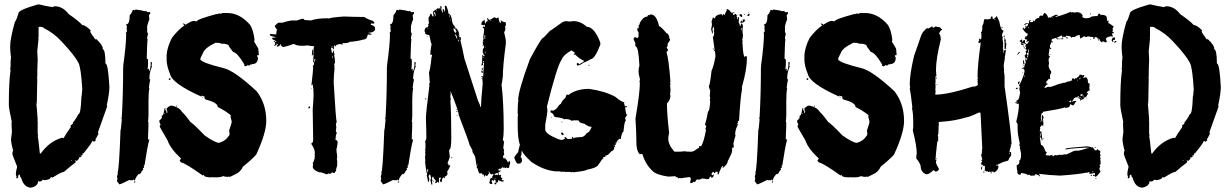

<svg xmlns="http://www.w3.org/2000/svg" viewBox="-20 -775 5489 858"><path d="M148.4 -754.9H156.2Q178.2 -749 214.8 -743.2Q221.2 -747.1 224.6 -747.1Q260.3 -747.1 287.1 -711.9Q330.6 -682.1 347.7 -663.1Q361.3 -663.1 384.8 -639.6V-637.7Q384.8 -635.7 382.8 -635.7Q382.8 -629.4 406.2 -598.6L410.2 -600.6Q439.5 -573.2 439.5 -557.6Q437.5 -557.6 437.5 -555.7Q451.2 -555.7 451.2 -491.2Q463.4 -491.2 468.8 -385.7Q468.8 -358.9 457 -303.7L459 -299.8L418 -184.6L419.9 -176.8Q409.2 -154.8 406.2 -153.3L408.2 -149.4Q408.2 -146.5 400.4 -141.6L392.6 -145.5Q392.6 -138.2 355.5 -92.8Q355.5 -88.9 347.7 -88.9L349.6 -85L345.7 -79.1L341.8 -81.1H339.8V-79.1H343.8V-75.2Q340.8 -75.2 337.9 -71.3Q334 -73.2 332 -73.2L334 -69.3Q330.6 -60.5 322.3 -55.7L316.4 -59.6V-57.6Q318.4 -54.2 318.4 -49.8Q290 -28.3 265.6 -6.8Q254.4 -6.8 214.8 18.6Q211.4 16.6 207 16.6Q207 26.9 179.7 30.3Q176.3 28.3 169.9 28.3Q167 36.1 156.2 36.1Q152.3 34.2 150.4 34.2Q150.4 56.2 119.1 63.5Q86.4 63.5 74.2 18.6Q69.8 18.6 68.4 4.9Q60.5 6.8 60.5 14.6H62.5Q60.5 21 54.7 22.5L52.7 18.6V16.6Q52.7 14.6 54.7 14.6Q50.8 8.3 50.8 2.9Q50.8 -6.3 56.6 -30.3Q35.2 -82 35.2 -88.9Q35.6 -100.6 39.1 -100.6Q29.3 -135.7 29.3 -153.3Q33.2 -181.6 33.2 -184.6V-188.5Q33.2 -201.2 31.2 -227.5H33.2Q19.5 -291.5 19.5 -305.7Q19.5 -411.6 27.3 -461.9Q27.3 -463.9 25.4 -463.9L27.3 -477.5V-501Q27.3 -505.4 29.3 -508.8Q29.3 -510.7 27.3 -510.7Q27.3 -512.7 29.3 -516.6Q25.4 -545.9 25.4 -565.4V-567.4Q25.4 -602.1 46.9 -678.7Q51.3 -678.7 62.5 -715.8Q62.5 -730.5 148.4 -754.9ZM152.3 -651.4V-608.4Q152.3 -606.4 150.4 -606.4L152.3 -602.5L146.5 -545.9Q146.5 -535.2 148.4 -508.8Q146.5 -465.8 146.5 -428.7H144.5L146.5 -424.8V-418.9Q146.5 -388.2 144.5 -317.4H142.6L144.5 -313.5Q144.5 -311.5 142.6 -311.5Q144.5 -296.9 148.4 -239.3H146.5L148.4 -235.4V-178.7L150.4 -168.9H148.4Q150.4 -162.6 158.2 -88.9H162.1Q199.7 -142.1 255.9 -159.2H259.8L263.7 -157.2Q277.3 -180.7 296.9 -208Q294.9 -211.9 294.9 -213.9Q304.7 -221.7 306.6 -221.7L304.7 -225.6Q319.8 -243.7 330.1 -264.6Q341.3 -264.6 343.8 -342.8Q345.2 -342.8 347.7 -376Q341.8 -475.1 330.1 -495.1Q314 -526.9 255.9 -588.9Q220.2 -627.9 175.8 -649.4Q175.3 -653.3 162.1 -655.3H156.2Q152.3 -654.8 152.3 -651.4ZM298.8 -59.6V-55.7H300.8V-59.6Z M586.9 -732.4Q616.2 -728.5 627.9 -724.6Q631.8 -726.6 633.8 -726.6Q633.8 -723.6 639.6 -720.7H651.4V-714.8L645.5 -707L647.5 -687.5Q643.6 -681.6 637.7 -658.2V-630.9L641.6 -625L637.7 -607.4Q637.7 -601.1 639.6 -597.7Q637.7 -592.3 635.7 -513.7Q638.7 -513.7 641.6 -507.8V-484.4L639.6 -464.8L645.5 -468.8V-457Q649.9 -457 653.3 -482.4V-498H655.3Q659.2 -497.6 659.2 -494.1L657.2 -482.4L659.2 -478.5Q647.5 -452.6 647.5 -421.9L651.4 -419.9Q647.5 -403.8 645.5 -382.8Q645.5 -380.9 647.5 -380.9Q643.6 -361.8 643.6 -324.2V-259.8Q643.6 -249 641.6 -232.4Q643.6 -229.5 643.6 -220.7H641.6Q641.6 -218.8 643.6 -218.8Q641.6 -182.6 641.6 -166V-150.4L645.5 -152.3H647.5Q637.7 -115.7 626 -37.1L622.1 -35.2L624 -31.2L622.1 -27.3Q624 -27.3 624 -25.4Q620.1 -23.4 618.2 -23.4Q620.1 -19.5 620.1 -17.6Q610.4 -6.8 610.4 -3.9Q610.4 -1 602.5 3.9Q602.5 2 600.6 2Q585.9 16.1 583 31.2H579.1V27.3Q573.2 29.3 573.2 31.2L569.3 29.3Q567.4 29.3 567.4 31.2L557.6 29.3Q520 48.8 512.7 48.8Q512.7 46.9 502.9 35.2V33.2L504.9 21.5Q502.9 17.6 502.9 15.6Q502.9 12.2 506.8 0L504.9 -3.9Q511.7 -3.9 518.6 -193.4Q520.5 -193.4 524.4 -242.2Q524.4 -244.1 522.5 -244.1L524.4 -253.9Q530.3 -353.5 530.3 -476.6H532.2Q532.2 -478.5 530.3 -478.5Q543.9 -576.2 543.9 -623Q542 -627 542 -628.9Q544.9 -628.9 547.9 -636.7Q545.9 -640.6 545.9 -642.6H547.9L545.9 -646.5V-650.4L547.9 -660.2H543.9V-666Q559.6 -666 559.6 -707Q569.3 -716.3 573.2 -730.5H579.1L583 -728.5Q583.5 -732.4 586.9 -732.4ZM585 35.2V37.1Q585 41 581.1 41H579.1V37.1Q581.1 37.1 585 35.2Z M972.7 -716.8H996.1Q1050.3 -716.8 1095.7 -666Q1111.3 -646 1117.2 -599.6V-593.8L1115.2 -589.8L1132.8 -560.5Q1134.8 -560.5 1136.7 -529.3L1132.8 -527.3Q1132.8 -529.3 1130.9 -529.3L1128.9 -525.4V-523.4L1132.8 -517.6Q1132.8 -488.3 1105.5 -488.3Q1105.5 -486.3 1101.6 -486.3Q1101.6 -488.3 1099.6 -488.3Q1099.6 -482.4 1091.8 -482.4Q1087.9 -484.4 1085.9 -484.4Q1085.9 -481.4 1078.1 -478.5Q1070.3 -481.4 1070.3 -484.4Q1072.3 -484.4 1072.3 -486.3Q1041.5 -539.1 1021.5 -543L1003.9 -566.4Q1003.9 -580.1 966.8 -580.1Q966.8 -584 943.4 -584Q893.6 -560.1 886.7 -537.1Q875 -515.6 875 -509.8Q879.9 -495.1 978.5 -470.7Q1026.4 -460.4 1127 -367.2Q1169.9 -312 1169.9 -234.4Q1169.9 -181.6 1125 -84Q1102.1 -59.1 1066.4 -31.2Q1053.7 -4.9 1031.2 3.9Q1008.8 15.6 1005.9 15.6L1002 13.7L998 15.6Q978.5 14.2 978.5 11.7Q965.8 17.6 947.3 17.6H933.6Q931.6 17.6 931.6 15.6L927.7 17.6H923.8Q890.6 17.6 890.6 5.9Q886.7 6.3 886.7 9.8Q813 -43 791 -48.8Q788.1 -48.8 783.2 -56.6V-58.6L789.1 -66.4Q740.7 -111.3 728.5 -148.4Q693.4 -207.5 693.4 -210.9Q697.3 -215.8 697.3 -218.8Q691.4 -229.5 691.4 -236.3Q694.3 -236.3 703.1 -248V-257.8Q711.9 -257.8 714.8 -291H716.8Q720.7 -290.5 720.7 -287.1Q716.8 -286.6 716.8 -283.2Q724.6 -283.2 724.6 -269.5H726.6Q726.6 -271.5 728.5 -275.4Q724.6 -281.7 724.6 -287.1V-291Q738.3 -302.7 742.2 -302.7H750Q782.2 -294.4 793 -275.4Q811 -258.3 832 -228.5Q838.4 -228 894.5 -169.9Q941.4 -136.7 959 -136.7Q987.8 -144.5 1003.9 -169.9L1005.9 -173.8Q1005.9 -180.7 1003.9 -191.4Q1015.6 -226.1 1015.6 -230.5Q1015.6 -233.4 1009.8 -253.9Q1011.7 -257.8 1011.7 -259.8Q985.4 -281.2 953.1 -296.9Q953.1 -316.4 900.4 -330.1Q897.5 -330.1 892.6 -337.9V-339.8H896.5Q896.5 -344.2 878.9 -347.7L880.9 -343.8H878.9Q749 -402.3 740.2 -443.4Q724.6 -481 724.6 -507.8V-529.3Q727.1 -564 748 -605.5Q774.4 -640.6 804.7 -662.1Q801.8 -662.1 796.9 -669.9H800.8Q808.6 -667 808.6 -664.1Q835.4 -681.6 845.7 -681.6L859.4 -679.7Q859.4 -688.5 949.2 -712.9V-710.9Q955.6 -714.8 960.9 -714.8Q961.9 -714.8 968.8 -712.9Q969.2 -716.8 972.7 -716.8ZM738.3 -425.8Q742.2 -425.3 742.2 -421.9Q742.2 -418 738.3 -418H734.4V-421.9Q734.9 -425.8 738.3 -425.8ZM882.8 -341.8H886.7V-339.8H882.8ZM767.6 -302.7H771.5V-298.8H767.6ZM714.8 -269.5V-265.6H716.8V-269.5Z M1217.3 -576.2 1219.2 -580.1Q1213.4 -580.1 1213.4 -576.2ZM1383.3 -498Q1387.2 -498 1389.2 -511.7H1385.3ZM1467.3 -515.6V-525.4H1465.3V-515.6ZM1465.3 -564.5V-568.4Q1461.4 -567.9 1461.4 -564.5ZM1217.3 -576.2V-574.2L1203.6 -570.3L1209.5 -578.1V-585.9Q1203.6 -585.9 1203.6 -589.8L1207.5 -591.8Q1208 -587.9 1211.4 -587.9H1215.3Q1215.3 -591.8 1197.8 -599.6L1195.8 -603.5V-605.5Q1203.6 -607.4 1211.4 -607.4V-609.4Q1186 -613.8 1186 -619.1V-623Q1191.9 -623 1215.3 -621.1Q1215.3 -625 1213.4 -628.9L1217.3 -630.9L1215.3 -634.8V-636.7L1219.2 -642.6Q1214.8 -643.6 1207.5 -658.2Q1220.2 -673.8 1227.1 -673.8H1244.6Q1250 -677.7 1281.7 -683.6H1307.1L1330.6 -691.4Q1340.3 -690.4 1340.3 -685.5Q1359.9 -683.6 1369.6 -683.6Q1396 -693.4 1445.8 -693.4L1449.7 -691.4Q1449.7 -696.3 1516.1 -701.2Q1572.3 -699.2 1607.9 -699.2Q1623 -688.5 1647 -681.6L1652.8 -673.8V-669.9H1637.2V-664.1Q1646.5 -663.1 1656.7 -652.3L1654.8 -648.4Q1656.7 -644.5 1656.7 -642.6Q1650.4 -628.9 1627.4 -628.9V-627Q1641.1 -625 1641.1 -621.1Q1636.7 -621.1 1633.3 -619.1Q1629.9 -621.1 1623.5 -621.1Q1619.6 -599.6 1609.9 -599.6Q1574.7 -589.8 1541.5 -587.9Q1541.5 -582 1508.3 -582V-580.1H1512.2V-576.2H1506.3Q1504.4 -576.2 1504.4 -578.1Q1481 -578.1 1481 -568.4H1477.1V-574.2Q1473.1 -574.2 1471.2 -558.6Q1473.1 -558.6 1473.1 -556.6L1469.2 -554.7Q1466.3 -562.5 1463.4 -562.5Q1459.5 -562 1459.5 -558.6Q1463.4 -540.5 1463.4 -537.1Q1466.8 -537.1 1469.2 -546.9Q1467.3 -546.9 1467.3 -548.8H1471.2Q1473.1 -535.6 1475.1 -531.2Q1475.1 -529.3 1473.1 -529.3Q1477.1 -513.7 1477.1 -494.1L1473.1 -488.3L1475.1 -476.6Q1475.1 -474.6 1473.1 -474.6L1475.1 -470.7Q1471.2 -434.6 1471.2 -406.2Q1481 -235.4 1484.9 -230.5Q1481 -222.7 1481 -218.8L1482.9 -207Q1481 -193.8 1481 -185.5Q1484.9 -185.5 1484.9 -179.7Q1480.5 -174.3 1479 -150.4Q1488.8 -148.4 1488.8 -138.7Q1486.8 -116.7 1482.9 -105.5Q1484.9 -102.1 1484.9 -97.7H1482.9Q1486.8 -88.9 1486.8 -72.3Q1486.8 -66.4 1484.9 -66.4L1486.8 -56.6V-35.2Q1486.8 -33.2 1481 -15.6Q1482.9 -15.6 1482.9 -13.7Q1475.6 -2 1473.1 -2H1469.2L1463.4 -5.9Q1462.9 -0.5 1453.6 2L1449.7 0Q1441.9 3.9 1436 3.9Q1436 1 1416.5 -3.9Q1416.5 -5.9 1414.6 -5.9L1410.6 -3.9Q1377.4 -14.2 1377.4 -31.2Q1379.4 -35.2 1379.4 -37.1L1377.4 -46.9Q1379.9 -46.9 1385.3 -64.5H1387.2Q1387.2 -66.4 1385.3 -66.4Q1387.2 -77.1 1387.2 -82L1385.3 -85.9L1387.2 -89.8Q1387.2 -108.9 1371.6 -130.9Q1371.6 -136.7 1373.5 -136.7Q1379.4 -136.7 1379.4 -150.4Q1377.4 -251 1377.4 -287.1Q1381.3 -332.5 1381.3 -351.6Q1381.3 -378.9 1377.4 -398.4H1375.5V-394.5H1371.6Q1379.4 -459.5 1379.4 -474.6Q1377.4 -478.5 1377.4 -480.5Q1383.3 -482.4 1383.3 -493.2Q1383.3 -498 1379.4 -498Q1381.3 -521.5 1381.3 -529.3Q1381.3 -533.2 1377.4 -533.2V-527.3H1373.5L1375.5 -552.7H1379.4Q1379.4 -548.8 1381.3 -535.2H1383.3V-537.1Q1381.3 -547.9 1381.3 -554.7L1383.3 -568.4Q1356.9 -570.8 1352.1 -572.3Q1341.3 -570.3 1334.5 -570.3Q1303.7 -570.3 1295.4 -578.1H1289.6Q1266.1 -568.4 1242.7 -564.5Q1242.7 -567.4 1234.9 -572.3Q1236.8 -576.2 1236.8 -578.1H1234.9Q1228 -566.4 1217.3 -566.4V-572.3Q1223.1 -572.3 1223.1 -578.1L1219.2 -576.2ZM1361.8 -291H1357.9Q1357.9 -298.8 1361.8 -298.8H1365.7V-294.9Q1365.7 -291 1361.8 -291ZM1373.5 -377H1369.6V-378.9H1373.5Z M1765.6 -732.4Q1794.9 -728.5 1806.6 -724.6Q1810.5 -726.6 1812.5 -726.6Q1812.5 -723.6 1818.4 -720.7H1830.1V-714.8L1824.2 -707L1826.2 -687.5Q1822.3 -681.6 1816.4 -658.2V-630.9L1820.3 -625L1816.4 -607.4Q1816.4 -601.1 1818.4 -597.7Q1816.4 -592.3 1814.5 -513.7Q1817.4 -513.7 1820.3 -507.8V-484.4L1818.4 -464.8L1824.2 -468.8V-457Q1828.6 -457 1832 -482.4V-498H1834Q1837.9 -497.6 1837.9 -494.1L1835.9 -482.4L1837.9 -478.5Q1826.2 -452.6 1826.2 -421.9L1830.1 -419.9Q1826.2 -403.8 1824.2 -382.8Q1824.2 -380.9 1826.2 -380.9Q1822.3 -361.8 1822.3 -324.2V-259.8Q1822.3 -249 1820.3 -232.4Q1822.3 -229.5 1822.3 -220.7H1820.3Q1820.3 -218.8 1822.3 -218.8Q1820.3 -182.6 1820.3 -166V-150.4L1824.2 -152.3H1826.2Q1816.4 -115.7 1804.7 -37.1L1800.8 -35.2L1802.7 -31.2L1800.8 -27.3Q1802.7 -27.3 1802.7 -25.4Q1798.8 -23.4 1796.9 -23.4Q1798.8 -19.5 1798.8 -17.6Q1789.1 -6.8 1789.1 -3.9Q1789.1 -1 1781.2 3.9Q1781.2 2 1779.3 2Q1764.6 16.1 1761.7 31.2H1757.8V27.3Q1752 29.3 1752 31.2L1748 29.3Q1746.1 29.3 1746.1 31.2L1736.3 29.3Q1698.7 48.8 1691.4 48.8Q1691.4 46.9 1681.6 35.2V33.2L1683.6 21.5Q1681.6 17.6 1681.6 15.6Q1681.6 12.2 1685.5 0L1683.6 -3.9Q1690.4 -3.9 1697.3 -193.4Q1699.2 -193.4 1703.1 -242.2Q1703.1 -244.1 1701.2 -244.1L1703.1 -253.9Q1709 -353.5 1709 -476.6H1710.9Q1710.9 -478.5 1709 -478.5Q1722.7 -576.2 1722.7 -623Q1720.7 -627 1720.7 -628.9Q1723.6 -628.9 1726.6 -636.7Q1724.6 -640.6 1724.6 -642.6H1726.6L1724.6 -646.5V-650.4L1726.6 -660.2H1722.7V-666Q1738.3 -666 1738.3 -707Q1748 -716.3 1752 -730.5H1757.8L1761.7 -728.5Q1762.2 -732.4 1765.6 -732.4ZM1763.7 35.2V37.1Q1763.7 41 1759.8 41H1757.8V37.1Q1759.8 37.1 1763.7 35.2Z M1971.2 -750Q1977.5 -750 1984.9 -712.9Q1996.6 -712.9 2000.5 -679.7Q2000.5 -667.5 2023.9 -642.6Q2031.7 -631.8 2031.7 -619.1H2029.8Q2029.8 -609.4 2037.6 -607.4Q2037.6 -609.4 2039.6 -609.4V-601.6H2041.5Q2037.6 -596.7 2037.6 -593.8Q2047.4 -555.2 2055.2 -513.7L2115.7 -326.2Q2127.4 -300.8 2127.4 -296.9H2129.4Q2129.4 -323.7 2137.2 -402.3Q2135.3 -419.4 2135.3 -431.6H2131.3V-435.5H2137.2V-431.6H2139.2Q2139.2 -447.8 2143.1 -492.2V-496.1L2139.2 -494.1Q2139.2 -496.1 2137.2 -496.1V-494.1L2139.2 -484.4L2131.3 -482.4V-484.4Q2135.3 -494.6 2135.3 -525.4V-529.3H2139.2V-523.4L2143.1 -525.4Q2143.1 -523.4 2145 -523.4V-529.3Q2137.2 -529.3 2137.2 -546.9Q2137.2 -560.5 2143.1 -560.5V-562.5Q2143.1 -564.5 2141.1 -564.5L2143.1 -568.4V-572.3Q2139.2 -570.3 2137.2 -570.3H2135.3V-572.3H2139.2L2137.2 -585.9Q2137.7 -599.6 2141.1 -599.6L2139.2 -609.4Q2143.1 -630.4 2143.1 -636.7V-648.4Q2137.2 -648.4 2137.2 -652.3Q2137.7 -656.2 2141.1 -656.2H2143.1L2147 -654.3V-664.1H2145L2141.1 -662.1Q2137.7 -664.1 2131.3 -664.1V-668Q2131.3 -679.7 2145 -685.5L2147 -681.6Q2145 -677.7 2145 -675.8Q2148.9 -675.8 2148.9 -669.9H2150.9Q2150.9 -679.7 2158.7 -679.7V-685.5L2156.7 -695.3Q2164.6 -691.4 2164.6 -685.5Q2176.3 -688.5 2188 -697.3H2191.9L2197.8 -693.4H2199.7L2205.6 -697.3H2207.5Q2210.9 -671.9 2217.3 -671.9Q2217.3 -677.7 2219.2 -677.7L2217.3 -681.6V-683.6H2219.2Q2226.6 -676.8 2238.8 -675.8L2240.7 -671.9V-662.1L2236.8 -656.2Q2236.8 -654.3 2238.8 -654.3L2236.8 -650.4L2238.8 -646.5Q2238.8 -640.1 2232.9 -630.9Q2240.7 -601.6 2240.7 -585.9V-582Q2227.1 -479.5 2227.1 -433.6Q2222.7 -398.4 2221.2 -398.4Q2231 -315.9 2231 -199.2Q2231 -168 2227.1 -152.3L2229 -148.4L2227.1 -144.5V-142.6H2229V-146.5L2232.9 -144.5L2229 -113.3Q2232.9 -105.5 2232.9 -101.6L2231 -97.7L2232.9 -85.9V-84Q2232.9 -81.1 2227.1 -78.1Q2229 -74.7 2229 -68.4H2231Q2232.9 -68.4 2232.9 -70.3Q2240.2 -68.4 2250.5 -48.8H2252.4Q2252.4 -56.6 2256.3 -56.6Q2260.3 -50.3 2260.3 -44.9Q2256.8 -40.5 2254.4 -23.4L2250.5 -25.4L2246.6 -23.4Q2246.6 -27.3 2242.7 -27.3Q2242.7 -23.4 2238.8 -23.4L2232.9 -27.3Q2232.9 -23.4 2229 -23.4V-29.3H2227.1Q2227.1 -27.8 2215.3 -19.5L2211.4 -21.5Q2207.5 -21 2207.5 -17.6V-13.7L2215.3 -11.7V-7.8L2207.5 -5.9Q2208 7.8 2211.4 7.8Q2215.3 5.9 2217.3 5.9L2219.2 9.8Q2217.3 13.7 2217.3 15.6Q2222.2 21.5 2225.1 21.5V23.4L2221.2 29.3L2225.1 31.2L2229 29.3L2231 33.2V35.2L2223.1 37.1Q2223.1 35.2 2221.2 35.2Q2221.2 37.1 2219.2 37.1Q2219.2 33.2 2215.3 33.2Q2215.3 35.2 2213.4 35.2Q2213.4 32.2 2207.5 29.3Q2205.1 41 2201.7 41H2199.7Q2196.8 41 2193.8 35.2L2195.8 31.2Q2189.5 27.3 2186 27.3L2188 31.2V33.2H2184.1V29.3H2182.1L2176.3 33.2Q2180.2 43 2180.2 46.9H2170.4L2166.5 41Q2168 33.2 2170.4 33.2L2168.5 29.3L2174.3 19.5L2178.2 21.5H2180.2V19.5Q2180.2 17.6 2178.2 17.6L2186 3.9Q2182.1 3.9 2182.1 2L2178.2 3.9H2174.3Q2171.9 3.9 2164.6 -9.8L2162.6 -5.9Q2166.5 -5.4 2166.5 -2L2156.7 11.7H2154.8L2148.9 7.8H2147V13.7H2143.1Q2143.1 3.9 2139.2 3.9Q2139.2 5.9 2137.2 5.9L2131.3 -2L2127.4 0H2123.5Q2119.1 0 2113.8 -23.4Q2109.9 -23.4 2109.9 -25.4L2111.8 -29.3Q2108.4 -37.1 2104 -70.3Q2104 -77.1 2092.3 -93.8Q2090.3 -100.6 2090.3 -101.6H2092.3L2078.6 -127Q2078.6 -133.8 2029.8 -261.7Q2029.8 -277.8 1994.6 -365.2H1992.7V-361.3Q1992.7 -359.4 1994.6 -359.4L1992.7 -349.6V-341.8Q1992.7 -335.4 1994.6 -332Q1994.6 -330.1 1992.7 -326.2Q1996.6 -265.6 1996.6 -164.1V-158.2Q1996.6 -105.5 1986.8 -105.5Q1988.8 -78.1 1990.7 -76.2Q1985.4 -56.6 1981 -50.8V-43Q1984.9 -43 1984.9 -35.2H1986.8L1990.7 -37.1Q1990.7 -35.2 1992.7 -35.2Q1985.4 -18.1 1977.1 -5.9V-3.9H1981Q1978.5 13.7 1967.3 13.7V15.6L1969.2 19.5L1965.3 21.5Q1965.3 17.6 1961.4 17.6Q1956.1 17.6 1953.6 39.1H1951.7Q1948.7 39.1 1945.8 33.2V29.3L1949.7 23.4V17.6Q1946.3 19.5 1941.9 19.5V41H1939.9L1934.1 37.1Q1934.1 40 1928.2 43H1924.3V41L1928.2 33.2L1918.5 21.5Q1916.5 18.1 1916.5 13.7Q1913.6 13.7 1910.6 19.5V23.4Q1910.6 27.8 1912.6 31.2Q1910.6 34.7 1910.6 39.1L1912.6 48.8L1908.7 50.8Q1906.7 47.4 1902.8 27.3L1906.7 25.4Q1904.8 5.9 1900.9 5.9H1897Q1897 11.7 1895 11.7L1898.9 25.4Q1897 28.3 1897 37.1H1893.1L1887.2 9.8V7.8Q1887.2 5.9 1889.2 5.9Q1883.3 -12.7 1879.4 -52.7Q1881.3 -56.6 1881.3 -58.6Q1879.4 -62.5 1879.4 -64.5H1881.3L1879.4 -68.4Q1879.4 -76.7 1881.3 -89.8L1879.4 -93.8Q1881.3 -97.2 1881.3 -101.6Q1881.3 -103.5 1879.4 -103.5L1881.3 -113.3V-132.8Q1881.3 -137.2 1879.4 -140.6L1885.3 -156.2Q1885.3 -191.9 1883.3 -248Q1883.3 -270 1898.9 -392.6L1897 -402.3H1900.9L1897 -451.2Q1902.8 -463.4 1908.7 -521.5Q1910.6 -521.5 1910.6 -527.3Q1910.6 -531.2 1902.8 -531.2Q1902.8 -547.4 1908.7 -578.1Q1904.8 -583.5 1898.9 -617.2Q1879.4 -622.1 1879.4 -625V-627L1881.3 -630.9Q1877.4 -630.9 1877.4 -634.8V-636.7Q1877.4 -650.9 1889.2 -654.3Q1889.2 -652.3 1891.1 -652.3Q1891.1 -655.3 1895 -660.2Q1893.1 -663.6 1893.1 -668Q1897 -668 1897 -671.9Q1895 -679.7 1895 -695.3Q1902.8 -707 1902.8 -712.9H1908.7Q1908.7 -701.2 1918.5 -701.2L1916.5 -705.1L1918.5 -709Q1914.6 -709 1914.6 -712.9H1916.5L1914.6 -716.8V-720.7Q1914.6 -725.1 1932.1 -734.4Q1932.1 -738.3 1939.9 -738.3V-736.3H1943.8V-740.2H1945.8V-736.3H1947.8V-748H1949.7Q1953.6 -747.6 1953.6 -744.1V-742.2L1951.7 -730.5Q1957.5 -721.7 1957.5 -718.8H1959.5V-722.7L1957.5 -732.4Q1959.5 -732.4 1963.4 -734.4Q1965.3 -731.4 1965.3 -722.7H1967.3L1969.2 -732.4V-734.4L1967.3 -748ZM1928.2 -728.5V-724.6H1930.2V-728.5ZM1918.5 -722.7V-716.8Q1924.3 -710.9 1924.3 -703.1H1926.3V-712.9Q1922.4 -721.7 1918.5 -722.7ZM1988.8 -709V-697.3H1990.7V-709ZM1990.7 -687.5V-683.6H1992.7V-687.5ZM2170.4 -683.6V-681.6H2174.3V-683.6ZM2012.2 -652.3V-650.4Q2012.7 -646.5 2016.1 -646.5V-648.4Q2016.1 -652.3 2012.2 -652.3ZM1891.1 -650.4V-646.5H1893.1V-650.4ZM2006.3 -648.4Q2006.3 -632.3 2018.1 -627V-628.9Q2016.1 -632.8 2016.1 -634.8L2020 -632.8V-634.8Q2016.6 -643.6 2008.3 -648.4ZM2014.2 -623V-621.1H2018.1V-623ZM2014.2 -619.1V-617.2Q2020 -607.4 2020 -603.5H2023.9Q2023.9 -607.4 2018.1 -619.1ZM2033.7 -619.1H2035.6V-615.2H2033.7ZM2145 -617.2V-601.6H2148.9V-603.5L2147 -607.4Q2148.9 -610.8 2148.9 -615.2V-617.2ZM1887.2 -611.3H1891.1V-609.4H1887.2ZM2031.7 -603.5V-599.6H2033.7V-603.5ZM2025.9 -597.7V-595.7Q2027.8 -591.8 2027.8 -589.8H2029.8V-595.7ZM2141.1 -591.8V-587.9H2143.1V-591.8ZM2147 -566.4V-562.5H2148.9V-566.4ZM2147 -544.9V-537.1H2148.9V-544.9ZM2141.1 -539.1V-535.2H2143.1V-539.1ZM2141.1 -519.5V-515.6H2143.1V-519.5ZM2139.2 -502V-498H2143.1V-502ZM2133.3 -470.7H2137.2V-462.9H2133.3ZM2131.3 -459H2137.2V-449.2H2135.3Q2131.3 -449.2 2131.3 -453.1ZM2129.4 -423.8H2133.3V-421.9H2129.4ZM1883.3 -335.9 1885.3 -332 1881.3 -330.1 1879.4 -334ZM2018.1 -287.1H2022V-285.2H2018.1ZM2020 -279.3H2023.9V-275.4H2020ZM2020 -259.8H2023.9V-257.8H2020ZM1996.6 -72.3H2000.5V-68.4H1996.6ZM2231 -66.4V-64.5H2234.9V-66.4ZM2111.8 -41V-37.1H2113.8V-41ZM1887.2 -13.7Q1891.1 -13.7 1891.1 -3.9H1893.1V-19.5Q1890.1 -19.5 1887.2 -13.7ZM2215.3 -15.6H2217.3V-11.7H2215.3ZM2189.9 2Q2191.9 5.9 2191.9 7.8L2195.8 5.9H2201.7L2205.6 7.8V2Q2205.6 -2 2201.7 -2H2199.7Q2194.8 2 2189.9 2ZM2189.9 21.5Q2190.4 25.4 2193.8 25.4V21.5ZM1916.5 33.2H1920.4Q1920.4 37.1 1916.5 37.1ZM2193.8 41H2197.8V48.8H2193.8Q2189.9 48.8 2189.9 44.9Q2190.4 41 2193.8 41Z M2508.3 -680.7 2525.9 -678.7Q2540 -680.7 2541.5 -680.7Q2574.7 -680.7 2602.1 -655.3Q2635.7 -655.3 2662.6 -585V-575.2Q2637.7 -510.7 2619.6 -510.7Q2615.2 -505.9 2584.5 -493.2Q2581.5 -487.8 2561 -481.4L2557.1 -487.3V-489.3Q2557.6 -493.2 2561 -493.2H2563Q2566.9 -493.2 2566.9 -487.3Q2588.4 -497.6 2590.3 -502.9Q2570.3 -511.2 2549.3 -532.2L2543.5 -528.3V-530.3L2547.4 -536.1V-542Q2544.9 -542 2533.7 -549.8Q2498.5 -530.8 2488.8 -506.8Q2469.7 -480.5 2424.3 -299.8L2426.3 -282.2Q2426.3 -270 2416.5 -217.8V-196.3Q2416.5 -178.2 2465.3 -157.2Q2471.7 -153.3 2488.8 -149.4Q2504.4 -152.3 2504.4 -157.2L2502.4 -161.1L2506.3 -163.1Q2515.1 -153.3 2520 -153.3L2537.6 -155.3L2535.6 -159.2V-163.1H2537.6Q2541.5 -162.6 2541.5 -159.2Q2539.6 -159.2 2539.6 -157.2H2541.5Q2546.9 -161.1 2582.5 -163.1Q2596.7 -169.4 2602.1 -180.7Q2612.3 -180.7 2623.5 -206.1V-208Q2607.4 -209 2592.3 -221.7Q2566.9 -226.1 2566.9 -235.4Q2563.5 -237.3 2559.1 -237.3H2545.4L2531.7 -235.4Q2531.7 -241.7 2506.3 -243.2Q2502.4 -241.2 2500.5 -241.2Q2500.5 -246.6 2469.2 -251Q2453.6 -251 2453.6 -262.7Q2446.3 -272.5 2439.9 -272.5V-278.3Q2440.4 -282.2 2443.8 -282.2Q2444.8 -282.2 2451.7 -280.3Q2456.5 -281.2 2469.2 -292Q2477.5 -306.6 2486.8 -311.5Q2492.2 -327.1 2506.3 -336.9Q2510.3 -352.5 2514.2 -352.5Q2518.1 -350.6 2520 -350.6Q2555.7 -377.9 2611.8 -377.9Q2682.1 -368.2 2729 -342.8Q2758.3 -318.8 2770 -317.4V-315.4Q2768.1 -311.5 2768.1 -309.6Q2772 -309.6 2772 -299.8H2773.9Q2775.9 -299.8 2775.9 -301.8Q2779.8 -299.8 2781.7 -299.8V-295.9H2779.8L2775.9 -297.9Q2775.9 -295.9 2773.9 -292Q2775.9 -273.4 2777.8 -270.5V-264.6Q2781.7 -262.7 2783.7 -262.7L2773.9 -249V-243.2L2777.8 -237.3Q2770.5 -237.3 2766.1 -186.5Q2759.8 -186.5 2754.4 -157.2V-153.3H2752.4L2748.5 -155.3Q2732.9 -143.6 2732.9 -129.9Q2732.9 -127.9 2727.1 -127.9L2729 -118.2H2723.1Q2723.1 -116.2 2725.1 -116.2Q2725.1 -103 2711.4 -98.6Q2696.8 -79.1 2684.1 -79.1L2686 -75.2Q2684.6 -75.2 2674.3 -71.3L2676.3 -67.4Q2672.4 -67.4 2650.9 -34.2Q2639.6 -23.4 2602.1 -16.6Q2602.1 -11.7 2541.5 -4.9L2537.6 -6.8Q2535.6 -6.8 2535.6 -4.9L2525.9 -6.8H2504.4Q2502.4 -6.8 2502.4 -8.8L2498.5 -6.8L2494.6 -8.8Q2492.7 -8.8 2492.7 -6.8Q2477.1 -8.3 2477.1 -10.7Q2475.1 -10.7 2475.1 -8.8Q2417 -8.8 2354 -51.8Q2315.9 -87.9 2313 -100.6H2311Q2311 -77.1 2305.2 -73.2Q2312 -73.2 2313 -55.7Q2310.5 -47.9 2303.2 -43.9H2293.5Q2287.1 -43.9 2277.8 -71.3Q2285.6 -85 2295.4 -94.7Q2295.4 -99.6 2303.2 -127.9Q2293.5 -154.3 2293.5 -215.8V-252.9Q2293.5 -257.3 2295.4 -260.7Q2293.5 -264.2 2293.5 -268.6V-286.1Q2293.9 -325.2 2297.4 -325.2Q2297.4 -327.1 2295.4 -327.1Q2295.4 -367.7 2348.1 -510.7Q2395.5 -598.6 2404.8 -604.5Q2408.2 -604.5 2438 -637.7Q2440.9 -637.7 2494.6 -676.8Q2507.3 -680.7 2508.3 -680.7ZM2609.9 -485.4H2613.8V-481.4H2609.9ZM2443.8 -252.9H2445.8V-249H2443.8ZM2488.8 -231.4H2492.7V-227.5Q2488.8 -227.5 2488.8 -231.4ZM2490.7 -182.6H2492.7Q2495.6 -182.6 2498.5 -176.8V-174.8Q2498.5 -170.9 2494.6 -170.9Q2491.7 -170.9 2486.8 -178.7Q2487.3 -182.6 2490.7 -182.6ZM2740.7 -141.6H2744.6V-139.6H2740.7ZM2729 -137.7V-133.8H2731V-137.7ZM2723.1 -126V-122.1H2725.1V-126Z M3230 -733.9H3231.9Q3238.8 -731.9 3247.6 -718.3H3253.4Q3254.4 -718.3 3261.2 -720.2V-716.3H3255.4V-708.5H3259.3L3265.1 -712.4H3269Q3269 -706.5 3272.9 -706.5V-704.6L3271 -700.7Q3274.9 -700.7 3274.9 -689H3276.9L3278.8 -698.7H3282.7L3280.8 -675.3L3286.6 -663.6Q3284.7 -663.6 3284.7 -661.6L3288.6 -659.7H3290.5V-669.4H3294.4Q3297.4 -669.4 3300.3 -659.7L3298.3 -646V-634.3Q3298.3 -626.5 3300.3 -618.7Q3298.3 -597.2 3296.4 -597.2L3298.3 -593.3V-587.4Q3298.3 -585.4 3296.4 -585.4Q3298.3 -581.5 3298.3 -579.6Q3300.3 -521 3310.1 -519V-524.9H3312Q3317.9 -524.9 3317.9 -517.1Q3317.9 -464.4 3296.4 -390.1Q3296.4 -382.3 3294.4 -382.3L3296.4 -378.4Q3288.6 -342.3 3282.7 -235.8Q3278.8 -233.9 3276.9 -233.9L3278.8 -224.1L3274.9 -226.1V-220.2Q3278.8 -220.2 3278.8 -218.3Q3266.6 -201.2 3265.1 -175.3Q3267.1 -171.4 3267.1 -169.4Q3263.2 -160.6 3257.3 -132.3Q3259.3 -125 3259.3 -116.7Q3255.9 -114.7 3251.5 -114.7V-99.1Q3251.5 -91.3 3231.9 -54.2Q3231.9 -41.5 3208.5 -22.9V-24.9Q3212.4 -29.8 3212.4 -30.8Q3210.4 -30.8 3206.5 -32.7Q3190.9 0.5 3190.9 4.4H3187V-7.3H3177.2Q3177.2 -1.5 3173.3 -1.5Q3169.4 -1.5 3169.4 -7.3Q3159.7 -5.9 3159.7 6.3Q3161.6 6.3 3165.5 8.3Q3166 4.4 3169.4 4.4V6.3Q3169.4 17.1 3159.7 20Q3157.7 16.1 3157.7 14.2H3151.9Q3151.9 25.9 3140.1 25.9Q3126.5 24.4 3126.5 22L3122.6 23.9L3118.7 22Q3108.9 27.8 3103 27.8H3099.1L3095.2 25.9Q3087.4 33.2 3087.4 37.6H3077.6Q3075.7 43.5 3065.9 43.5L3064 39.6Q3067.9 24.9 3067.9 22Q3064 22 3064 16.1Q3027.8 20 3022.9 22Q3019 20 3017.1 20L3013.2 22Q3007.3 22 3007.3 16.1H3003.4L2999.5 18.1V12.2Q2972.7 14.2 2966.3 14.2Q2912.6 6.3 2896 -11.2Q2865.2 -39.1 2851.1 -85.4Q2847.2 -87.4 2845.2 -87.4Q2841.3 -85.4 2839.4 -85.4Q2823.7 -100.1 2823.7 -140.1V-151.9Q2823.7 -178.7 2819.8 -245.6Q2839.4 -359.4 2839.4 -405.8Q2839.4 -407.7 2837.4 -407.7L2839.4 -417.5V-423.3Q2833.5 -442.4 2833.5 -456.5Q2833.5 -470.7 2837.4 -481.9Q2833 -565.9 2821.8 -565.9Q2817.9 -574.2 2817.9 -575.7L2819.8 -579.6Q2815.9 -591.8 2812 -597.2V-603Q2812 -607.9 2819.8 -608.9Q2826.2 -605 2829.6 -605L2833.5 -610.8V-630.4Q2827.6 -638.2 2827.6 -642.1Q2829.6 -646 2829.6 -647.9Q2827.6 -647.9 2827.6 -649.9H2829.6L2833.5 -647.9Q2833.5 -655.8 2835.4 -655.8L2833.5 -659.7V-661.6Q2837.9 -661.6 2839.4 -673.3Q2854.5 -700.7 2872.6 -700.7L2876.5 -708.5L2880.4 -706.5L2886.2 -710.4H2888.2Q2913.6 -710.4 2925.3 -657.7Q2933.1 -657.7 2958.5 -626.5Q2968.3 -626.5 2972.2 -601.1Q2974.1 -601.1 2974.1 -599.1Q2974.1 -592.3 2962.4 -577.6L2964.4 -573.7Q2961.9 -564 2958.5 -564L2966.3 -550.3Q2964.4 -550.3 2958.5 -542.5Q2968.3 -512.2 2976.1 -409.7Q2976.1 -407.7 2974.1 -407.7L2976.1 -397.9Q2976.1 -394 2974.1 -394L2976.1 -380.4V-370.6Q2976.1 -363.8 2974.1 -353Q2976.1 -349.1 2976.1 -347.2Q2976.1 -329.6 2960.4 -312Q2960.4 -265.1 2970.2 -181.2Q2966.3 -163.6 2966.3 -155.8Q2966.3 -127.9 2993.7 -97.2H3011.2Q3026.4 -97.2 3038.6 -99.1Q3048.3 -97.2 3064 -97.2H3071.8Q3079.1 -97.2 3099.1 -112.8Q3105 -112.8 3105 -122.6H3108.9L3112.8 -120.6Q3125.5 -141.6 3134.3 -190.9V-194.8Q3132.3 -198.7 3132.3 -200.7Q3136.2 -207 3136.2 -212.4Q3133.3 -212.4 3130.4 -218.3Q3138.2 -242.7 3144 -276.9Q3150.9 -276.9 3153.8 -321.8L3151.9 -331.5L3153.8 -335.4Q3151.9 -343.3 3151.9 -349.1Q3151.9 -353.5 3153.8 -370.6Q3147.9 -381.3 3147.9 -392.1Q3152.3 -392.1 3159.7 -458.5Q3169.4 -478.5 3177.2 -522.9Q3175.3 -543.5 3175.3 -546.4H3171.4V-550.3Q3171.4 -552.2 3173.3 -552.2L3165.5 -610.8Q3171.4 -610.8 3171.4 -630.4Q3171.4 -632.3 3169.4 -636.2Q3171.4 -640.1 3171.4 -642.1L3169.4 -655.8H3167.5Q3167.5 -650.9 3163.6 -646Q3165.5 -635.3 3165.5 -628.4V-626.5H3161.6Q3161.6 -633.3 3157.7 -644Q3161.6 -661.6 3161.6 -667.5Q3161.6 -668.9 3159.7 -679.2Q3165.5 -693.8 3165.5 -696.8H3167.5Q3168.5 -696.8 3173.3 -692.9H3175.3Q3175.3 -708 3204.6 -712.4Q3206.5 -708.5 3206.5 -706.5H3210.4V-712.4H3214.4V-708.5H3218.3Q3218.3 -710.4 3228 -730Q3226.1 -730 3226.1 -731.9ZM3323.7 -720.2H3327.6V-718.3H3323.7ZM3327.6 -714.4 3329.6 -710.4V-708.5Q3329.6 -705.6 3323.7 -702.6Q3319.8 -702.6 3319.8 -706.5Q3319.8 -709.5 3327.6 -714.4ZM3292.5 -712.4 3296.4 -706.5V-698.7H3294.4Q3285.6 -702.6 3284.7 -706.5V-710.4Q3285.6 -710.4 3292.5 -712.4ZM3308.1 -712.4V-708.5H3304.2Q3304.7 -712.4 3308.1 -712.4ZM3272.9 -710.4H3274.9V-706.5H3272.9ZM3261.2 -696.8V-692.9H3263.2V-696.8ZM3300.3 -689Q3303.7 -687 3310.1 -687V-685.1Q3305.2 -673.3 3294.4 -673.3H3288.6V-675.3Q3291.5 -683.1 3294.4 -683.1Q3294.9 -679.2 3298.3 -679.2H3300.3V-681.2Q3298.3 -685.1 3298.3 -687Q3300.3 -687 3300.3 -689ZM3292.5 -649.9V-646Q3296.4 -646 3296.4 -649.9ZM3290.5 -644V-640.1H3294.4V-644ZM3165.5 -558.1H3169.4V-554.2H3165.5ZM3272.9 -218.3V-214.4H3274.9V-218.3Z M3437 -732.4Q3466.3 -728.5 3478 -724.6Q3481.9 -726.6 3483.9 -726.6Q3483.9 -723.6 3489.7 -720.7H3501.5V-714.8L3495.6 -707L3497.6 -687.5Q3493.7 -681.6 3487.8 -658.2V-630.9L3491.7 -625L3487.8 -607.4Q3487.8 -601.1 3489.7 -597.7Q3487.8 -592.3 3485.8 -513.7Q3488.8 -513.7 3491.7 -507.8V-484.4L3489.7 -464.8L3495.6 -468.8V-457Q3500 -457 3503.4 -482.4V-498H3505.4Q3509.3 -497.6 3509.3 -494.1L3507.3 -482.4L3509.3 -478.5Q3497.6 -452.6 3497.6 -421.9L3501.5 -419.9Q3497.6 -403.8 3495.6 -382.8Q3495.6 -380.9 3497.6 -380.9Q3493.7 -361.8 3493.7 -324.2V-259.8Q3493.7 -249 3491.7 -232.4Q3493.7 -229.5 3493.7 -220.7H3491.7Q3491.7 -218.8 3493.7 -218.8Q3491.7 -182.6 3491.7 -166V-150.4L3495.6 -152.3H3497.6Q3487.8 -115.7 3476.1 -37.1L3472.2 -35.2L3474.1 -31.2L3472.2 -27.3Q3474.1 -27.3 3474.1 -25.4Q3470.2 -23.4 3468.3 -23.4Q3470.2 -19.5 3470.2 -17.6Q3460.4 -6.8 3460.4 -3.9Q3460.4 -1 3452.6 3.9Q3452.6 2 3450.7 2Q3436 16.1 3433.1 31.2H3429.2V27.3Q3423.3 29.3 3423.3 31.2L3419.4 29.3Q3417.5 29.3 3417.5 31.2L3407.7 29.3Q3370.1 48.8 3362.8 48.8Q3362.8 46.9 3353 35.2V33.2L3355 21.5Q3353 17.6 3353 15.6Q3353 12.2 3356.9 0L3355 -3.9Q3361.8 -3.9 3368.7 -193.4Q3370.6 -193.4 3374.5 -242.2Q3374.5 -244.1 3372.6 -244.1L3374.5 -253.9Q3380.4 -353.5 3380.4 -476.6H3382.3Q3382.3 -478.5 3380.4 -478.5Q3394 -576.2 3394 -623Q3392.1 -627 3392.1 -628.9Q3395 -628.9 3397.9 -636.7Q3396 -640.6 3396 -642.6H3397.9L3396 -646.5V-650.4L3397.9 -660.2H3394V-666Q3409.7 -666 3409.7 -707Q3419.4 -716.3 3423.3 -730.5H3429.2L3433.1 -728.5Q3433.6 -732.4 3437 -732.4ZM3435.1 35.2V37.1Q3435.1 41 3431.2 41H3429.2V37.1Q3431.2 37.1 3435.1 35.2Z M3822.8 -716.8H3846.2Q3900.4 -716.8 3945.8 -666Q3961.4 -646 3967.3 -599.6V-593.8L3965.3 -589.8L3982.9 -560.5Q3984.9 -560.5 3986.8 -529.3L3982.9 -527.3Q3982.9 -529.3 3981 -529.3L3979 -525.4V-523.4L3982.9 -517.6Q3982.9 -488.3 3955.6 -488.3Q3955.6 -486.3 3951.7 -486.3Q3951.7 -488.3 3949.7 -488.3Q3949.7 -482.4 3941.9 -482.4Q3938 -484.4 3936 -484.4Q3936 -481.4 3928.2 -478.5Q3920.4 -481.4 3920.4 -484.4Q3922.4 -484.4 3922.4 -486.3Q3891.6 -539.1 3871.6 -543L3854 -566.4Q3854 -580.1 3816.9 -580.1Q3816.9 -584 3793.5 -584Q3743.7 -560.1 3736.8 -537.1Q3725.1 -515.6 3725.1 -509.8Q3730 -495.1 3828.6 -470.7Q3876.5 -460.4 3977.1 -367.2Q4020 -312 4020 -234.4Q4020 -181.6 3975.1 -84Q3952.1 -59.1 3916.5 -31.2Q3903.8 -4.9 3881.3 3.9Q3858.9 15.6 3856 15.6L3852.1 13.7L3848.1 15.6Q3828.6 14.2 3828.6 11.7Q3815.9 17.6 3797.4 17.6H3783.7Q3781.7 17.6 3781.7 15.6L3777.8 17.6H3773.9Q3740.7 17.6 3740.7 5.9Q3736.8 6.3 3736.8 9.8Q3663.1 -43 3641.1 -48.8Q3638.2 -48.8 3633.3 -56.6V-58.6L3639.2 -66.4Q3590.8 -111.3 3578.6 -148.4Q3543.5 -207.5 3543.5 -210.9Q3547.4 -215.8 3547.4 -218.8Q3541.5 -229.5 3541.5 -236.3Q3544.4 -236.3 3553.2 -248V-257.8Q3562 -257.8 3564.9 -291H3566.9Q3570.8 -290.5 3570.8 -287.1Q3566.9 -286.6 3566.9 -283.2Q3574.7 -283.2 3574.7 -269.5H3576.7Q3576.7 -271.5 3578.6 -275.4Q3574.7 -281.7 3574.7 -287.1V-291Q3588.4 -302.7 3592.3 -302.7H3600.1Q3632.3 -294.4 3643.1 -275.4Q3661.1 -258.3 3682.1 -228.5Q3688.5 -228 3744.6 -169.9Q3791.5 -136.7 3809.1 -136.7Q3837.9 -144.5 3854 -169.9L3856 -173.8Q3856 -180.7 3854 -191.4Q3865.7 -226.1 3865.7 -230.5Q3865.7 -233.4 3859.9 -253.9Q3861.8 -257.8 3861.8 -259.8Q3835.4 -281.2 3803.2 -296.9Q3803.2 -316.4 3750.5 -330.1Q3747.6 -330.1 3742.7 -337.9V-339.8H3746.6Q3746.6 -344.2 3729 -347.7L3731 -343.8H3729Q3599.1 -402.3 3590.3 -443.4Q3574.7 -481 3574.7 -507.8V-529.3Q3577.1 -564 3598.1 -605.5Q3624.5 -640.6 3654.8 -662.1Q3651.9 -662.1 3647 -669.9H3650.9Q3658.7 -667 3658.7 -664.1Q3685.5 -681.6 3695.8 -681.6L3709.5 -679.7Q3709.5 -688.5 3799.3 -712.9V-710.9Q3805.7 -714.8 3811 -714.8Q3812 -714.8 3818.8 -712.9Q3819.3 -716.8 3822.8 -716.8ZM3588.4 -425.8Q3592.3 -425.3 3592.3 -421.9Q3592.3 -418 3588.4 -418H3584.5V-421.9Q3585 -425.8 3588.4 -425.8ZM3732.9 -341.8H3736.8V-339.8H3732.9ZM3617.7 -302.7H3621.6V-298.8H3617.7ZM3564.9 -269.5V-265.6H3566.9V-269.5Z M4424.3 -689.9V-686Q4428.2 -686 4428.2 -689.9ZM4455.6 -654.8H4459.5V-648.9Q4455.6 -648.9 4455.6 -652.8ZM4465.3 -615.7H4469.2V-607.9Q4465.3 -607.9 4465.3 -611.8ZM4467.3 -604H4469.2Q4472.7 -604 4475.1 -590.3Q4473.1 -586.4 4473.1 -584.5Q4477.1 -584 4477.1 -580.6L4475.1 -561Q4477.1 -561 4477.1 -559.1L4469.2 -555.2V-586.4Q4469.2 -590.8 4467.3 -594.2L4469.2 -598.1Q4467.3 -602.1 4467.3 -604ZM4162.6 -428.2H4166.5V-424.3H4162.6ZM4164.6 -398.9H4168.5V-397H4164.6ZM4488.8 -88.4H4492.7V-92.3Q4488.8 -91.8 4488.8 -88.4ZM4162.6 -68.8H4166.5V-66.9H4162.6ZM4432.1 -39.6V-33.7H4434.1V-39.6ZM4369.6 -31.7V-29.8L4367.7 -18.1H4363.8V-20Q4365.2 -31.7 4369.6 -31.7ZM4373.5 -8.3H4379.4V-4.4H4373.5ZM4185.1 -650.4Q4184.6 -649.9 4184.1 -648.9Q4184.1 -645 4189.9 -645V-641.1Q4182.1 -641.1 4176.3 -623.5Q4183.1 -623.5 4184.1 -598.1Q4162.6 -511.7 4162.6 -461.4L4164.6 -434.1H4160.6V-404.8Q4160.6 -402.8 4158.7 -402.8L4160.6 -398.9V-379.4Q4160.6 -377.4 4158.7 -377.4L4160.6 -373.5V-359.9Q4160.6 -357.9 4158.7 -357.9Q4160.6 -354 4160.6 -352.1Q4216.3 -352.1 4330.6 -389.2V-387.2Q4350.1 -391.1 4350.1 -398.9Q4348.1 -402.8 4348.1 -404.8H4350.1L4348.1 -408.7V-410.6Q4348.1 -412.6 4350.1 -412.6L4348.1 -416.5Q4348.1 -422.9 4350.1 -426.3Q4350.1 -430.2 4348.1 -430.2Q4349.1 -489.3 4361.8 -576.7V-586.4H4359.9Q4359.9 -582.5 4357.9 -582.5Q4354 -584.5 4352.1 -584.5V-588.4Q4356 -593.3 4356 -596.2Q4354 -600.1 4354 -602.1H4357.9L4363.8 -598.1L4365.7 -607.9V-621.6L4363.8 -631.3Q4369.6 -631.3 4369.6 -652.8V-660.6Q4375.5 -665.5 4377.4 -688Q4381.8 -688 4385.3 -689.9Q4389.2 -688 4391.1 -688L4398.9 -689.9H4406.7Q4406.7 -701.7 4412.6 -701.7H4414.6L4416.5 -689.9Q4423.8 -689.9 4434.1 -703.6L4445.8 -678.2Q4452.1 -639.2 4463.4 -639.2V-631.3Q4460 -631.3 4457.5 -617.7L4461.4 -606Q4461.4 -604 4459.5 -604L4463.4 -578.6H4461.4L4463.4 -574.7Q4463.4 -572.8 4461.4 -572.8L4463.4 -568.8L4461.4 -559.1L4463.4 -555.2Q4463.4 -553.2 4461.4 -553.2Q4463.4 -545.9 4463.4 -537.6H4465.3V-547.4Q4463.4 -551.3 4463.4 -553.2L4469.2 -549.3H4471.2V-553.2L4475.1 -551.3Q4471.2 -520 4469.2 -520Q4469.2 -518.1 4471.2 -518.1Q4465.3 -487.8 4465.3 -481Q4467.3 -456.5 4467.3 -455.6H4465.3Q4469.2 -446.8 4469.2 -430.2V-389.2Q4500.5 -171.9 4500.5 -129.4H4496.6V-127.4Q4496.6 -125.5 4498.5 -125.5Q4490.7 -99.6 4490.7 -94.2L4494.6 -96.2Q4498.5 -95.7 4498.5 -92.3V-80.6Q4492.7 -74.2 4484.9 -57.1Q4453.6 -49.3 4436 -37.6V-35.6Q4441.9 -35.6 4441.9 -31.7Q4441.9 -13.7 4422.4 -4.4H4420.4V-8.3H4410.6V-0.5H4406.7V-2.4L4408.7 -6.3Q4406.7 -6.3 4402.8 -8.3Q4399.4 -6.3 4395 -6.3L4393.1 -10.3L4389.2 -8.3L4379.4 -14.2L4381.3 -18.1V-33.7H4371.6L4373.5 -37.6Q4363.8 -39.6 4363.8 -41.5Q4363.8 -46.4 4369.6 -55.2Q4365.7 -55.2 4365.7 -59.1V-61H4369.6Q4369.6 -64 4363.8 -84.5Q4367.7 -84.5 4367.7 -88.4V-98.1H4369.6L4367.7 -102.1Q4367.7 -104 4369.6 -104Q4369.6 -106 4367.7 -106Q4367.7 -109.9 4369.6 -109.9Q4361.8 -256.3 4361.8 -270L4357.9 -272H4354Q4309.1 -250.5 4297.4 -250.5Q4249.5 -235.4 4189.9 -231Q4174.3 -231 4174.3 -227.1Q4174.3 -221.2 4176.3 -221.2L4174.3 -211.4V-203.6Q4174.3 -170.4 4170.4 -170.4L4172.4 -166.5V-143.1H4168.5Q4160.6 -73.7 4160.6 -59.1L4164.6 -61H4166.5L4162.6 -55.2V-51.3Q4162.6 -41.5 4176.3 -20Q4172.4 -8.3 4160.6 -8.3L4152.8 -14.2H4150.9Q4131.3 3.4 4123.5 3.4H4117.7Q4094.2 -6.3 4094.2 -33.7Q4090.3 -47.9 4074.7 -66.9V-72.8Q4074.7 -81.1 4076.7 -88.4Q4076.7 -124 4059.1 -191.9L4061 -205.6V-225.1Q4061 -272.5 4055.2 -291.5L4057.1 -295.4Q4050.3 -356 4045.4 -381.3Q4045.4 -383.3 4047.4 -383.3L4045.4 -397Q4045.4 -444.8 4064.9 -525.9L4096.2 -615.7Q4102.5 -632.3 4115.7 -643.1Q4117.7 -648.9 4127.4 -648.9V-647L4145 -656.7Q4148.9 -656.7 4148.9 -650.9H4150.9L4160.6 -656.7L4181.2 -652.8V-650.4Z M4765.6 -722.7V-718.8Q4767.6 -718.8 4771.5 -720.7Q4781.7 -718.8 4783.2 -718.8L4791 -720.7Q4812 -720.7 4818.4 -705.1Q4818.4 -703.1 4816.4 -703.1Q4816.4 -693.4 4835.9 -693.4Q4853.5 -694.8 4861.3 -703.1Q4863.3 -703.1 4863.3 -701.2L4873 -703.1H4884.8Q4884.8 -708.5 4890.6 -714.8Q4898.4 -712.9 4898.4 -707Q4900.4 -707 4900.4 -709Q4925.8 -709 4925.8 -695.3Q4927.7 -687.5 4927.7 -681.6H4929.7L4933.6 -683.6V-675.8L4931.6 -671.9Q4938 -671.9 4957 -656.2Q4953.1 -648.4 4951.2 -648.4L4953.1 -644.5V-642.6L4951.2 -632.8Q4955.1 -630.9 4957 -630.9V-627Q4949.2 -627 4949.2 -623Q4953.1 -615.2 4953.1 -611.3H4949.2Q4947.3 -611.3 4947.3 -613.3Q4921.9 -609.9 4921.9 -599.6Q4925.8 -593.3 4925.8 -587.9L4921.9 -585.9H4918Q4913.1 -589.8 4912.1 -589.8H4906.2V-585.9H4904.3Q4894.5 -590.8 4894.5 -599.6H4890.6L4886.7 -597.7Q4886.7 -609.4 4873 -609.4V-605.5L4869.1 -607.4H4867.2V-605.5H4871.1V-601.6H4865.2V-609.4H4863.3Q4853.5 -609.4 4839.8 -613.3Q4839.8 -609.4 4835.9 -609.4H4832L4826.2 -613.3L4808.6 -603.5H4806.6Q4806.6 -612.3 4804.7 -615.2Q4806.6 -615.2 4806.6 -617.2Q4802.7 -617.2 4802.7 -619.1Q4788.6 -615.7 4783.2 -609.4H4769.5V-605.5H4767.6Q4767.6 -615.2 4744.1 -615.2L4742.2 -611.3Q4744.1 -611.3 4744.1 -609.4H4742.2L4730.5 -611.3V-607.4H4726.6V-617.2Q4705.1 -607.4 4703.1 -607.4V-603.5H4710.9V-599.6H4705.1Q4702.1 -599.6 4699.2 -605.5Q4679.7 -601.6 4679.7 -597.7V-589.8H4685.5V-585.9H4683.6L4679.7 -587.9Q4671.9 -574.2 4671.9 -568.4V-564.5Q4671.9 -560.5 4677.7 -560.5V-556.6H4673.8L4669.9 -558.6Q4669.9 -551.3 4666 -531.2Q4667 -523.4 4671.9 -523.4V-519.5Q4666 -519.5 4666 -503.9L4668 -492.2L4666 -482.4Q4666 -470.2 4677.7 -455.1V-447.3Q4671.9 -447.3 4671.9 -427.7Q4673.8 -423.8 4673.8 -421.9H4669.9L4666 -423.8Q4666 -418 4656.2 -412.1V-400.4L4660.2 -402.3L4662.1 -398.4Q4652.8 -395 4648.4 -384.8H4646.5V-382.8H4654.3L4660.2 -386.7H4675.8Q4715.8 -402.3 4732.4 -404.3Q4732.4 -406.2 4734.4 -406.2Q4736.3 -406.2 4736.3 -404.3Q4754.4 -412.1 4757.8 -412.1Q4757.8 -410.2 4759.8 -410.2Q4759.8 -413.1 4771.5 -416Q4769.5 -419.9 4769.5 -421.9L4775.4 -425.8L4783.2 -419.9Q4783.2 -425.8 4787.1 -425.8H4793Q4793 -429.7 4802.7 -435.5Q4802.7 -441.4 4806.6 -441.4Q4816.4 -440.9 4816.4 -437.5L4820.3 -439.5H4822.3L4826.2 -437.5L4820.3 -427.7V-425.8L4830.1 -429.7Q4841.8 -429.7 4841.8 -406.2V-404.3Q4849.6 -403.3 4849.6 -398.4V-396.5Q4849.6 -394.5 4847.7 -394.5Q4847.7 -392.6 4849.6 -392.6L4847.7 -384.8L4849.6 -371.1Q4835.9 -366.2 4835.9 -357.4L4839.8 -359.4H4841.8V-355.5Q4841.8 -351.6 4835.9 -351.6L4837.9 -347.7Q4837.9 -345.2 4828.1 -339.8Q4828.1 -341.8 4826.2 -341.8Q4826.2 -331.5 4810.5 -328.1V-324.2H4808.6Q4808.6 -335.9 4798.8 -335.9L4800.8 -345.7H4798.8Q4794.9 -345.7 4794.9 -339.8H4791L4787.1 -341.8Q4787.1 -337.4 4779.3 -335.9Q4779.3 -333 4769.5 -320.3H4771.5Q4777.8 -324.2 4783.2 -324.2V-322.3L4787.1 -324.2H4789.1V-320.3Q4785.6 -320.3 4779.3 -306.6L4775.4 -304.7H4771.5Q4766.6 -308.6 4765.6 -308.6H4761.7Q4761.7 -293 4742.2 -293L4738.3 -294.9Q4715.8 -287.1 4640.6 -275.4V-269.5L4636.7 -271.5Q4633.8 -269 4630.9 -248L4632.8 -244.1L4630.9 -234.4V-230.5H4632.8Q4632.8 -235.4 4636.7 -244.1Q4634.8 -251 4634.8 -252Q4636.7 -255.4 4636.7 -259.8H4640.6Q4641.1 -252 4644.5 -252L4640.6 -242.2Q4642.6 -231.4 4642.6 -224.6V-218.8Q4642.6 -216.8 4640.6 -216.8L4642.6 -212.9V-210.9H4638.7V-216.8Q4634.8 -216.8 4627 -205.1Q4627 -203.1 4628.9 -203.1L4627 -193.4V-185.5Q4627.9 -185.5 4632.8 -189.5Q4632.8 -188 4638.7 -148.4H4634.8Q4634.8 -160.2 4627 -162.1V-160.2Q4631.3 -127 4632.8 -127Q4642.6 -127 4652.3 -97.7Q4654.3 -97.7 4658.2 -95.7L4652.3 -82Q4662.6 -80.1 4664.1 -80.1Q4668 -82 4669.9 -82L4668 -78.1H4669.9L4675.8 -82Q4685.5 -82 4685.5 -76.2H4687.5Q4687.5 -82 4701.2 -82V-80.1L4714.8 -84L4718.8 -82Q4722.7 -84 4724.6 -84V-82Q4736.8 -85.9 4740.2 -85.9V-84Q4746.6 -84 4781.2 -101.6V-99.6L4785.2 -101.6H4798.8Q4803.7 -101.6 4841.8 -113.3Q4841.8 -111.3 4843.8 -111.3V-115.2H4828.1Q4742.2 -110.4 4742.2 -105.5V-111.3Q4755.9 -115.2 4837.9 -121.1Q4857.4 -119.1 4857.4 -115.2L4861.3 -117.2Q4864.3 -117.2 4873 -103.5H4878.9Q4882.8 -103.5 4882.8 -109.4Q4889.6 -101.6 4896.5 -101.6V-91.8Q4896.5 -89.8 4894.5 -89.8Q4898.4 -83.5 4898.4 -80.1L4894.5 -72.3Q4898.4 -72.3 4898.4 -66.4L4896.5 -62.5Q4898.4 -58.6 4898.4 -56.6H4896.5L4898.4 -52.7V-43L4892.6 -33.2H4896.5V-29.3L4892.6 -23.4Q4894.5 -19.5 4894.5 -17.6H4892.6L4898.4 -7.8Q4879.4 15.1 4877 15.6Q4873 15.6 4873 9.8L4869.1 11.7H4865.2V5.9H4869.1L4873 7.8V-2L4849.6 2L4847.7 -2Q4849.6 -2 4849.6 -3.9Q4845.7 -5.9 4843.8 -5.9L4835.9 -2V-3.9Q4801.8 3.9 4716.8 9.8Q4667 7.8 4623 2L4628.9 13.7H4627Q4619.1 3.9 4605.5 3.9Q4603.5 7.8 4603.5 9.8H4589.8L4585.9 11.7Q4585.9 5.9 4574.2 5.9Q4574.2 7.8 4572.3 7.8Q4572.3 2 4543 -2Q4543 5.9 4537.1 5.9Q4528.3 5.9 4525.4 -5.9L4527.3 -9.8Q4523.4 -17.6 4523.4 -31.2V-37.1Q4530.3 -37.1 4535.2 -46.9V-58.6Q4543 -58.6 4543 -85.9Q4541 -102.5 4537.1 -115.2Q4539.1 -119.1 4539.1 -121.1Q4535.2 -121.1 4535.2 -125L4537.1 -134.8Q4527.3 -175.8 4527.3 -203.1V-220.7Q4521.5 -228.5 4521.5 -232.4Q4533.2 -277.3 4533.2 -308.6L4531.2 -312.5L4527.3 -310.5Q4521 -314.5 4517.6 -314.5V-318.4H4521.5L4525.4 -316.4L4527.3 -320.3H4521.5V-324.2Q4535.2 -330.6 4535.2 -343.8Q4537.1 -350.6 4537.1 -351.6V-357.4H4539.1Q4539.1 -361.3 4535.2 -377L4537.1 -390.6Q4533.2 -390.6 4533.2 -394.5Q4540 -397.9 4556.6 -445.3Q4554.7 -445.3 4554.7 -447.3Q4558.6 -447.3 4558.6 -462.9Q4554.7 -462.9 4554.7 -468.8H4550.8L4546.9 -466.8V-470.7Q4549.8 -470.7 4554.7 -474.6Q4554.7 -472.7 4556.6 -472.7Q4559.1 -490.7 4564.5 -494.1L4562.5 -498V-511.7Q4562.5 -513.7 4564.5 -513.7Q4558.6 -523.4 4558.6 -527.3Q4561.5 -527.3 4566.4 -535.2Q4564.5 -535.2 4564.5 -537.1H4566.4L4562.5 -544.9Q4565.4 -544.9 4568.4 -550.8V-552.7Q4562.5 -552.7 4562.5 -558.6L4566.4 -566.4Q4560.5 -566.4 4560.5 -570.3Q4564.5 -570.3 4564.5 -574.2V-576.2Q4564.5 -580.1 4548.8 -582V-578.1Q4554.7 -578.1 4554.7 -574.2V-572.3Q4544.4 -572.3 4541 -580.1Q4544.9 -580.1 4544.9 -584Q4540 -589.8 4537.1 -589.8V-593.8Q4540.5 -593.8 4546.9 -599.6L4548.8 -587.9H4550.8Q4551.8 -595.7 4556.6 -595.7H4560.5V-584L4568.4 -578.1Q4573.2 -579.1 4578.1 -591.8H4576.2Q4569.8 -587.9 4566.4 -587.9V-589.8L4570.3 -595.7V-597.7Q4564.9 -597.7 4558.6 -601.6L4562.5 -609.4Q4560.5 -609.4 4560.5 -611.3Q4572.3 -611.3 4572.3 -623V-625Q4563 -625 4548.8 -648.4L4554.7 -652.3V-646.5H4560.5Q4560.5 -649.4 4564.5 -654.3V-656.2H4560.5Q4561 -660.2 4564.5 -660.2Q4564.9 -656.2 4568.4 -656.2L4574.2 -664.1V-666L4572.3 -669.9L4560.5 -664.1H4556.6Q4556.6 -669.9 4572.3 -671.9Q4576.2 -669.9 4578.1 -669.9Q4578.1 -685.5 4584 -685.5H4585.9V-683.6L4582 -677.7L4585.9 -675.8H4587.9L4597.7 -677.7L4595.7 -681.6L4599.6 -683.6Q4600.1 -679.7 4603.5 -679.7Q4603.5 -688.5 4619.1 -695.3Q4623 -693.4 4625 -693.4L4623 -697.3Q4626 -705.1 4628.9 -705.1H4640.6Q4640.6 -708.5 4646.5 -716.8H4648.4Q4659.2 -713.4 4664.1 -695.3L4668 -697.3H4669.9L4673.8 -695.3Q4673.8 -699.2 4697.3 -709H4707V-705.1L4697.3 -703.1V-699.2Q4732.9 -708.5 4765.6 -722.7ZM4851.6 -714.8H4855.5V-710.9H4851.6ZM4679.7 -699.2V-697.3H4683.6V-699.2ZM4574.2 -654.3V-652.3H4578.1V-654.3ZM4744.1 -609.4H4750V-601.6H4746.1L4748 -605.5Q4744.1 -605.5 4744.1 -609.4ZM4888.7 -605.5V-601.6H4890.6V-605.5ZM4955.1 -607.4H4962.9V-597.7L4953.1 -595.7L4955.1 -591.8V-587.9H4953.1Q4950.2 -587.9 4947.3 -595.7Q4951.2 -607.4 4955.1 -607.4ZM4714.8 -603.5H4718.8V-599.6H4714.8ZM4722.7 -603.5H4732.4Q4732.4 -599.6 4728.5 -599.6H4722.7ZM4851.6 -599.6H4855.5V-597.7H4851.6ZM4888.7 -597.7Q4892.6 -597.2 4892.6 -593.8H4888.7ZM4962.9 -591.8H4968.8V-589.8Q4968.8 -585.4 4959 -584V-587.9Q4962.9 -587.9 4962.9 -591.8ZM4556.6 -570.3V-566.4H4552.7Q4553.2 -570.3 4556.6 -570.3ZM4554.7 -562.5H4560.5Q4560.5 -558.6 4556.6 -558.6ZM4576.2 -554.7 4574.2 -543H4578.1V-554.7ZM4535.2 -543H4537.1V-541Q4537.1 -538.1 4525.4 -529.3V-531.2Q4532.2 -543 4535.2 -543ZM4568.4 -537.1Q4570.3 -533.7 4570.3 -527.3H4576.2V-541H4574.2Q4569.3 -537.1 4568.4 -537.1ZM4669.9 -531.2H4673.8V-529.3H4669.9ZM4570.3 -525.4V-523.4Q4572.3 -519.5 4572.3 -517.6H4574.2V-525.4ZM4566.4 -515.6V-505.9Q4570.3 -505.9 4570.3 -509.8V-515.6ZM4554.7 -505.9 4558.6 -488.3H4552.7V-494.1L4550.8 -503.9ZM4550.8 -486.3Q4554.7 -485.8 4554.7 -482.4H4550.8ZM4546.9 -453.1H4550.8V-451.2H4546.9ZM4556.6 -437.5V-431.6H4558.6V-437.5ZM4808.6 -427.7V-423.8H4810.5V-427.7ZM4802.7 -421.9 4806.6 -419.9V-425.8Q4802.7 -425.3 4802.7 -421.9ZM4793 -418V-416H4796.9V-418ZM4535.2 -412.1Q4535.2 -410.2 4537.1 -410.2Q4534.7 -398.4 4531.2 -398.4L4529.3 -402.3V-406.2Q4529.3 -409.2 4535.2 -412.1ZM4523.4 -382.8H4527.3V-377H4519.5V-378.9Q4520 -382.8 4523.4 -382.8ZM4806.6 -351.6Q4806.6 -348.6 4812.5 -345.7L4818.4 -349.6Q4816.4 -353.5 4816.4 -355.5Q4811.5 -351.6 4806.6 -351.6ZM4818.4 -347.7V-345.7H4822.3V-347.7ZM4818.4 -343.8V-339.8Q4822.3 -339.8 4822.3 -343.8ZM4802.7 -341.8V-337.9H4804.7V-341.8ZM4806.6 -341.8V-339.8H4810.5V-341.8ZM4810.5 -335.9V-332H4812.5V-335.9ZM4834 -337.9H4837.9V-335.9H4834ZM4757.8 -320.3 4761.7 -318.4H4763.7L4767.6 -320.3Q4765.6 -324.2 4765.6 -326.2Q4757.8 -323.2 4757.8 -320.3ZM4636.7 -236.3V-232.4H4638.7V-236.3ZM4627 -179.7V-177.7L4628.9 -173.8Q4627 -170.4 4627 -166V-164.1H4628.9L4630.9 -173.8V-175.8Q4630.9 -179.7 4627 -179.7ZM4642.6 -158.2H4644.5V-154.3H4642.6ZM4875 -119.1 4877 -115.2H4871.1Q4871.6 -119.1 4875 -119.1ZM4859.4 -7.8V-5.9H4867.2V-7.8ZM4857.4 5.9H4859.4V7.8Q4859.4 11.7 4855.5 11.7L4853.5 7.8ZM4875 21.5H4878.9V25.4Q4875 25.4 4875 21.5Z M5115.2 -754.9H5123Q5145 -749 5181.6 -743.2Q5188 -747.1 5191.4 -747.1Q5227.1 -747.1 5253.9 -711.9Q5297.4 -682.1 5314.5 -663.1Q5328.1 -663.1 5351.6 -639.6V-637.7Q5351.6 -635.7 5349.6 -635.7Q5349.6 -629.4 5373 -598.6L5377 -600.6Q5406.2 -573.2 5406.2 -557.6Q5404.3 -557.6 5404.3 -555.7Q5418 -555.7 5418 -491.2Q5430.2 -491.2 5435.5 -385.7Q5435.5 -358.9 5423.8 -303.7L5425.8 -299.8L5384.8 -184.6L5386.7 -176.8Q5376 -154.8 5373 -153.3L5375 -149.4Q5375 -146.5 5367.2 -141.6L5359.4 -145.5Q5359.4 -138.2 5322.3 -92.8Q5322.3 -88.9 5314.5 -88.9L5316.4 -85L5312.5 -79.1L5308.6 -81.1H5306.6V-79.1H5310.5V-75.2Q5307.6 -75.2 5304.7 -71.3Q5300.8 -73.2 5298.8 -73.2L5300.8 -69.3Q5297.4 -60.5 5289.1 -55.7L5283.2 -59.6V-57.6Q5285.2 -54.2 5285.2 -49.8Q5256.8 -28.3 5232.4 -6.8Q5221.2 -6.8 5181.6 18.6Q5178.2 16.6 5173.8 16.6Q5173.8 26.9 5146.5 30.3Q5143.1 28.3 5136.7 28.3Q5133.8 36.1 5123 36.1Q5119.1 34.2 5117.2 34.2Q5117.2 56.2 5085.9 63.5Q5053.2 63.5 5041 18.6Q5036.6 18.6 5035.2 4.9Q5027.3 6.8 5027.3 14.6H5029.3Q5027.3 21 5021.5 22.5L5019.5 18.6V16.6Q5019.5 14.6 5021.5 14.6Q5017.6 8.3 5017.6 2.9Q5017.6 -6.3 5023.4 -30.3Q5002 -82 5002 -88.9Q5002.4 -100.6 5005.9 -100.6Q4996.1 -135.7 4996.1 -153.3Q5000 -181.6 5000 -184.6V-188.5Q5000 -201.2 4998 -227.5H5000Q4986.3 -291.5 4986.3 -305.7Q4986.3 -411.6 4994.1 -461.9Q4994.1 -463.9 4992.2 -463.9L4994.1 -477.5V-501Q4994.1 -505.4 4996.1 -508.8Q4996.1 -510.7 4994.1 -510.7Q4994.1 -512.7 4996.1 -516.6Q4992.2 -545.9 4992.2 -565.4V-567.4Q4992.2 -602.1 5013.7 -678.7Q5018.1 -678.7 5029.3 -715.8Q5029.3 -730.5 5115.2 -754.9ZM5119.1 -651.4V-608.4Q5119.1 -606.4 5117.2 -606.4L5119.1 -602.5L5113.3 -545.9Q5113.3 -535.2 5115.2 -508.8Q5113.3 -465.8 5113.3 -428.7H5111.3L5113.3 -424.8V-418.9Q5113.3 -388.2 5111.3 -317.4H5109.4L5111.3 -313.5Q5111.3 -311.5 5109.4 -311.5Q5111.3 -296.9 5115.2 -239.3H5113.3L5115.2 -235.4V-178.7L5117.2 -168.9H5115.2Q5117.2 -162.6 5125 -88.9H5128.9Q5166.5 -142.1 5222.7 -159.2H5226.6L5230.5 -157.2Q5244.1 -180.7 5263.7 -208Q5261.7 -211.9 5261.7 -213.9Q5271.5 -221.7 5273.4 -221.7L5271.5 -225.6Q5286.6 -243.7 5296.9 -264.6Q5308.1 -264.6 5310.5 -342.8Q5312 -342.8 5314.5 -376Q5308.6 -475.1 5296.9 -495.1Q5280.8 -526.9 5222.7 -588.9Q5187 -627.9 5142.6 -649.4Q5142.1 -653.3 5128.9 -655.3H5123Q5119.1 -654.8 5119.1 -651.4ZM5265.6 -59.6V-55.7H5267.6V-59.6Z"/></svg>

Font: Mister Brush
Style: Regular
Weight: 400
Designer: GGBotNet
Foundry: GGBotNet
Version: 1.00